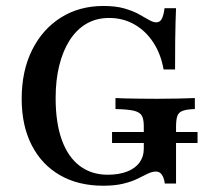

<svg xmlns="http://www.w3.org/2000/svg" viewBox="-20 -602 672 634"><path d="M321 11.3Q238.7 11.3 178.2 -23.4Q117.7 -58.1 84.7 -122.6Q51.6 -187.1 51.6 -275.8Q51.6 -367.7 85.9 -436.7Q120.2 -505.6 181 -544Q241.9 -582.3 321.8 -582.3Q362.1 -582.3 390.3 -574.2Q418.5 -566.1 438.3 -555.2Q458.1 -544.4 471.8 -536.3Q485.5 -528.2 496 -528.2Q508.1 -528.2 514.1 -539.5Q520.2 -550.8 523.4 -575H561.3Q560.5 -555.6 559.7 -529.8Q558.9 -504 558.5 -466.5Q558.1 -429 558.1 -372.6H520.2Q511.3 -423.4 486.3 -461.7Q461.3 -500 423.8 -521.4Q386.3 -542.7 340.3 -542.7Q298.4 -542.7 265.7 -523.8Q233.1 -504.8 210.5 -469.8Q187.9 -434.7 175.8 -386.3Q163.7 -337.9 163.7 -278.2Q163.7 -196 184.3 -139.5Q204.8 -83.1 243.5 -54Q282.3 -25 335.5 -25Q372.6 -25 399.6 -35.5Q426.6 -46 440.7 -65.3Q454.8 -84.7 454.8 -110.5V-185.5Q454.8 -208.1 448.4 -219.8Q441.9 -231.5 422.2 -236.3Q402.4 -241.1 361.3 -241.9V-278.2Q373.4 -277.4 393.5 -277Q413.7 -276.6 440.7 -276.2Q467.7 -275.8 499.2 -275.8Q539.5 -275.8 570.6 -276.6Q601.6 -277.4 623.4 -278.2V-241.9Q597.6 -241.1 583.9 -236.3Q570.2 -231.5 565.7 -219.4Q561.3 -207.3 561.3 -182.3V4H524.2Q521.8 -14.5 514.5 -25Q507.3 -35.5 495.2 -35.5Q482.3 -35.5 468.1 -28.6Q454 -21.8 434.7 -12.1Q415.3 -2.4 387.5 4.4Q359.7 11.3 321 11.3ZM350 -129.8V-166.1H632.3V-129.8Z"/></svg>

Font: Playfair 9pt SemiBold
Style: Regular
Weight: 600
Designer: Claus Eggers Sørensen
Foundry: Claus Eggers Sørensen
Version: Version 2.001;gftools[0.9.30]